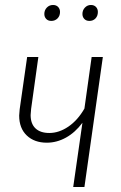

<svg xmlns="http://www.w3.org/2000/svg" viewBox="-20 -751 484 771"><path d="M319 0H274L311 -258Q282 -219 245 -198.5Q208 -178 168 -178Q118 -178 87.5 -207Q57 -236 57 -287Q57 -294 59 -312L89 -522H134L105 -314Q103 -296 103 -289Q103 -254 122.5 -235.5Q142 -217 178 -217Q217 -217 254.5 -242.5Q292 -268 319 -315L348 -522H393ZM158 -695Q158 -710 168 -720.5Q178 -731 193 -731Q206 -731 213.5 -723Q221 -715 221 -703Q221 -687 211 -677Q201 -667 186 -667Q173 -667 165.5 -675Q158 -683 158 -695ZM311 -695Q311 -710 321 -720.5Q331 -731 345 -731Q358 -731 365.5 -723Q373 -715 373 -703Q373 -687 363.5 -677Q354 -667 339 -667Q326 -667 318.5 -675Q311 -683 311 -695Z"/></svg>

Font: Fira Sans Extra Condensed ExtraLight
Style: Italic
Weight: 275
Width: 3
Italic angle: -8°
Designer: Carrois Corporate & Edenspiekermann AG
Foundry: Carrois Corporate GbR & Edenspiekermann AG
Version: Version 4.203